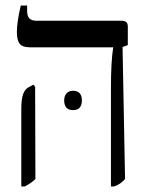

<svg xmlns="http://www.w3.org/2000/svg" viewBox="-20 -667 537 694"><path d="M381 -348Q381 -444 389 -494V-496H88Q61 -496 51 -509Q41 -522 41 -551Q41 -587 55 -647H78V-628Q78 -609 86 -600.5Q94 -592 113 -592H419Q431 -592 436.5 -587Q442 -582 442 -571V-504L423 -497L432 -20Q423 -10 414.5 -4Q406 2 392 7H381ZM57 -274Q57 -308 63.5 -326.5Q70 -345 84 -352L101 -361L107 -353L108 -20Q92 -4 69 7H57ZM244 -339Q260 -339 268 -330Q276 -321 276 -304Q276 -287 268 -278Q260 -269 244 -269Q228 -269 220 -278Q212 -287 212 -304Q212 -320 220.5 -329.5Q229 -339 244 -339Z"/></svg>

Font: Noto Serif Hebrew Narrow
Style: Regular
Weight: 400
Width: 4
Designer: Monotype Design Team
Foundry: Monotype Imaging Inc.
Version: Version 1.000